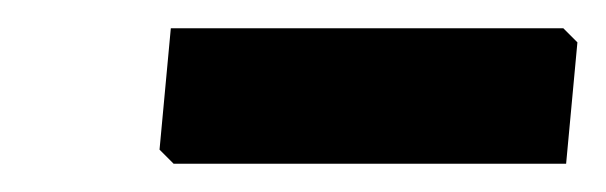

<svg xmlns="http://www.w3.org/2000/svg" viewBox="-20 -691 429 136"><path d="M379 -671 389 -661 381 -575H103L93 -585L101 -671Z"/></svg>

Font: Alegreya Sans ExtraBold
Style: Italic
Weight: 800
Italic angle: -7°
Designer: Juan Pablo del Peral
Foundry: Huerta Tipografica
Version: Version 2.007